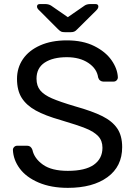

<svg xmlns="http://www.w3.org/2000/svg" viewBox="-20 -907 660 937"><path d="M43 -175.8Q43 -183.6 49.1 -189.7Q55.2 -195.8 64 -195.8H112.8Q130.9 -195.8 138.2 -175.8Q147 -133.8 189.5 -103.5Q231.9 -73.2 311 -73.2Q396 -73.2 438 -103Q480 -132.8 480 -186Q480 -220.2 459.5 -242.2Q439 -264.2 398.4 -280.5Q357.9 -296.9 276.9 -320.8Q199.7 -342.8 154.3 -367.9Q108.9 -393.1 85.9 -429.4Q63 -465.8 63 -522Q63 -576.2 92 -618.7Q121.1 -661.1 176 -685.5Q231 -710 306.2 -710Q384.3 -710 439.7 -682.4Q495.1 -654.8 524.2 -613.3Q553.2 -571.8 555.2 -529.8Q555.2 -521 549.1 -514.9Q543 -508.8 534.2 -508.8H483.9Q476.1 -508.8 469 -513.9Q461.9 -519 459 -528.8Q453.1 -571.8 411.1 -599.9Q369.1 -627.9 306.2 -627.9Q238.3 -627.9 198.2 -601.6Q158.2 -575.2 158.2 -522.9Q158.2 -487.8 176.5 -465.8Q194.8 -443.8 233.4 -427Q272 -410.2 346.2 -388.2Q431.2 -364.3 479.5 -340.1Q527.8 -315.9 552 -280.5Q576.2 -245.1 576.2 -189Q576.2 -94.7 504.6 -42.5Q433.1 9.8 311 9.8Q229 9.8 168.5 -16.1Q107.9 -42 76.4 -84.5Q44.9 -127 43 -175.8ZM160.6 -875Q160.6 -887.2 174.8 -887.2H200.7Q216.8 -887.2 229 -879.9L311 -823.2L393.1 -879.9Q402.8 -886.7 419.9 -887.2H445.8Q460 -887.2 460 -875Q460 -866.2 449.7 -856L357.9 -765.1Q349.1 -755.4 342 -752.7Q335 -750 325.7 -750H295.9Q285.6 -750 279.3 -752.4Q272.9 -754.9 262.7 -765.1L171.9 -856Q160.6 -865.7 160.6 -875Z"/></svg>

Font: Rubik AZ
Style: Regular
Weight: 400
Designer: Hubert and Fischer
Foundry: Hubert & Fischer
Version: Version 2.000